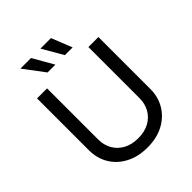

<svg xmlns="http://www.w3.org/2000/svg" viewBox="-257 -1094 1257 1257"><g transform="rotate(-45 372.0 -465.0)"><path d="M372.6 11.7Q286.6 11.7 222.4 -22Q158.2 -55.7 123 -114.3Q87.9 -172.9 87.9 -247.6V-727.5H180.7V-254.9Q180.7 -202.6 203.9 -161.9Q227.1 -121.1 270 -97.7Q313 -74.2 372.6 -74.2Q432.1 -74.2 474.9 -97.7Q517.6 -121.1 540.5 -161.9Q563.5 -202.6 563.5 -254.9V-727.5H656.2V-247.6Q656.2 -172.9 621.1 -114.3Q585.9 -55.7 522.2 -22Q458.5 11.7 372.6 11.7ZM417 -798.8 334 -942.4H431.6L488.8 -798.8ZM256.8 -798.8 148.9 -942.4H247.1L329.1 -798.8Z"/></g></svg>

Font: Inter Variable
Style: Regular
Weight: 400
Designer: Rasmus Andersson
Foundry: rsms
Version: Version 4.001;git-9221beed3